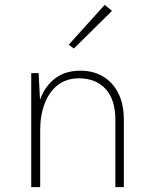

<svg xmlns="http://www.w3.org/2000/svg" viewBox="-20 -773 624 793"><path d="M456.5 0V-278Q456.5 -361 416.5 -405.2Q376.5 -449.5 305.5 -449.5Q255 -449.5 219.2 -422Q183.5 -394.5 164.8 -346.2Q146 -298 146 -235H125.5Q125.5 -307.5 146 -362.8Q166.5 -418 207.8 -449.5Q249 -481 312.5 -481Q365.5 -481 405.8 -457Q446 -433 468.8 -387.8Q491.5 -342.5 491.5 -278V0ZM109 0V-471H139.5L146 -346.5V0ZM285 -572.5 264 -588.5 412.5 -753 442.5 -728Z"/></svg>

Font: Karla ExtraLight
Style: Regular
Weight: 250
Designer: Jonathan Pinhorn
Version: Version 2.004;gftools[0.9.33]